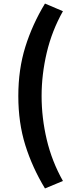

<svg xmlns="http://www.w3.org/2000/svg" viewBox="-20 -857 429 1080"><path d="M233 203Q162 86 122.5 -40Q83 -166 83 -317Q83 -467 122.5 -593.5Q162 -720 233 -837L334 -794Q272 -684 243 -561Q214 -438 214 -317Q214 -194 243 -71.5Q272 51 334 161Z"/></svg>

Font: Noto Sans KR ExtraBold
Style: Regular
Weight: 800
Designer: Ryoko NISHIZUKA  (kana, bopomofo & ideographs); Paul D. Hunt (Latin, Greek & Cyrillic); Sandoll Communications , Soo-you
Foundry: Adobe
Version: Version 2.004-H2;hotconv 1.0.118;makeotfexe 2.5.65603